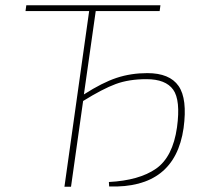

<svg xmlns="http://www.w3.org/2000/svg" viewBox="-20 -710 783 730"><path d="M344 -668 299 -351Q369 -396 423.5 -414Q478 -432 540 -432Q625 -432 659 -383Q693 -334 678 -223Q645 7 395 -1L394 -18Q509 -24 573 -68.5Q637 -113 653 -226Q667 -329 638.5 -369Q610 -409 537 -409Q470 -409 420 -390.5Q370 -372 296 -326L250 0H225L319 -668H77L80 -690H590L587 -668Z"/></svg>

Font: Ezarion Thin
Style: Italic
Weight: 250
Italic angle: -8°
Designer: Natanael Gama
Version: Version 1.001;PS 001.001;hotconv 1.0.70;makeotf.lib2.5.58329